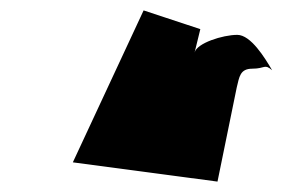

<svg xmlns="http://www.w3.org/2000/svg" viewBox="-20 -678 543 369"><path d="M120 -366 398 -329 435 -510C440 -530 441 -546 465 -546C490 -546 488 -556 503 -543C489 -567 462 -611 436 -611C408 -611 358 -595 354 -577L365 -622L256 -658Z"/></svg>

Font: Interstorm
Style: Obl
Weight: 400
Version: Version 0.7